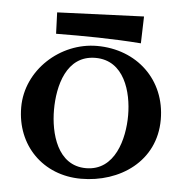

<svg xmlns="http://www.w3.org/2000/svg" viewBox="-48 -653 692 718"><g transform="rotate(5 298.0 -294.5)"><path d="M560 -228C560 -378 448 -482 299 -482C161 -482 36 -369 36 -229C36 -86 139 18 282 18C427 18 560 -71 560 -228ZM437 -233C437 -145 406 -23 297 -23C189 -23 159 -143 159 -230C159 -319 187 -437 297 -437C405 -437 437 -321 437 -233ZM139 -594 142 -514C248 -515 355 -514 461 -506L464 -607Z"/></g></svg>

Font: Original Surfer
Style: Regular
Weight: 400
Designer: Astigmatic (AOETI)
Foundry: Astigmatic (AOETI)
Version: Version 1.001